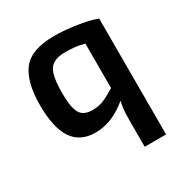

<svg xmlns="http://www.w3.org/2000/svg" viewBox="-163 -629 906 950"><g transform="rotate(-30 290.0 -154.5)"><path d="M514 195H392V44Q392 -20 402 -62Q313 13 218 13Q131 13 88.5 -49.5Q46 -112 46 -243Q46 -374 96 -439Q146 -504 279 -504Q333 -504 401.5 -494Q470 -484 514 -467ZM393 -140V-394Q337 -409 277 -407Q216 -405 193.5 -370Q171 -335 171 -237Q171 -158 189.5 -124.5Q208 -91 261 -91Q295 -91 324 -103Q353 -115 393 -140Z"/></g></svg>

Font: Exo 2.0 Semi Bold
Style: Regular
Weight: 600
Designer: Natanael Gama
Version: Version 1.001;PS 001.001;hotconv 1.0.70;makeotf.lib2.5.58329